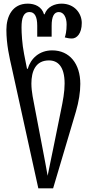

<svg xmlns="http://www.w3.org/2000/svg" viewBox="-20 -792 505 1052"><path d="M190 240H271L396 -181C412 -236 420 -287 420 -332C420 -443 361 -516 266 -516C195 -516 148 -471 132 -415H128L112 -496C101 -551 98 -611 98 -642C98 -692 108 -726 142 -726C170 -726 184 -701 184 -651V-591H263V-651C263 -701 276 -726 302 -726C329 -726 345 -697 345 -658C345 -620 339 -598 335 -587C346 -584 359 -581 374 -581C400 -581 428 -607 428 -666C428 -718 389 -772 317 -772C280 -772 238 -755 225 -714H221C209 -755 172 -772 132 -772C47 -772 15 -701 15 -629C15 -548 32 -476 45 -419ZM241 171C235 134 224 79 213 20L170 -205C164 -238 152 -288 152 -334C152 -400 174 -461 248 -461C296 -461 334 -429 334 -334C334 -288 325 -240 314 -187L272 20C260 80 248 134 241 171Z"/></svg>

Font: Noto Serif Georgian ExtraCondensed
Style: Regular
Weight: 400
Width: 2
Designer: Monotype Design Team, Akaki Razmadze
Foundry: Google LLC
Version: Version 2.003